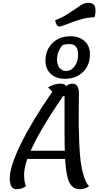

<svg xmlns="http://www.w3.org/2000/svg" viewBox="-20 -1334 714 1377"><path d="M407 -1144Q384 -1144 375 -1188Q433 -1211 481 -1243.5Q529 -1276 557.5 -1295Q586 -1314 614 -1314Q665 -1314 665 -1259Q665 -1226 656 -1210Q609 -1210 554.5 -1193.5Q500 -1177 460 -1160.5Q420 -1144 407 -1144ZM445 -769Q381 -769 343 -805Q305 -841 306 -902Q308 -979 357.5 -1026.5Q407 -1074 486 -1074Q550 -1074 588 -1038Q626 -1002 625 -941Q624 -865 574.5 -817Q525 -769 445 -769ZM452 -825Q490 -825 515 -858Q540 -891 540 -942Q540 -1018 480 -1018Q455 -1018 429 -1011Q389 -966 389 -906Q389 -871 406.5 -848Q424 -825 452 -825ZM98 23Q50 23 50 -57Q50 -139 129.5 -302Q209 -465 355 -676L325 -707Q368 -734 411 -734Q447 -734 454 -715Q473 -734 498 -734Q546 -734 546 -665Q546 -648 545 -566.5Q544 -485 544.5 -435.5Q545 -386 548.5 -305Q552 -224 559 -172Q566 -120 581.5 -70Q597 -20 619 1Q591 23 554 23Q502 23 478 -24Q454 -71 447 -194H176Q153 -129 153 -83Q153 -29 166 1Q138 23 98 23ZM431 -644Q266 -401 200 -253H445Q443 -290 443 -378V-644Z"/></svg>

Font: Lemonada Light
Style: Regular
Weight: 300
Designer: Mohamed Gaber (Arabic), Eduardo Tunni (Latin)
Foundry: Kief Type Foundry
Version: Version 4.004